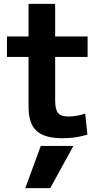

<svg xmlns="http://www.w3.org/2000/svg" viewBox="-20 -710 524 1000"><path d="M241.6 270H111.7L192.4 50H362.3ZM306.3 10Q212 10 170.4 -28.2Q128.7 -66.3 128.7 -153.3V-413.4H16.3V-520H128.7V-690H267.3V-520H436.3V-413.4H267.3V-186.7Q267.3 -139.6 282.1 -121.5Q297 -103.3 336 -103.3Q357 -103.3 380.7 -107.3Q404.3 -111.3 423.7 -118.3L435.3 -8.7Q400.7 1.3 369.7 5.7Q338.7 10 306.3 10Z"/></svg>

Font: M PLUS 1 Thin
Style: Regular
Weight: 100
Designer: Coji Morishita
Foundry: UNDERFOREST DESIGN
Version: Version 1.001